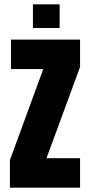

<svg xmlns="http://www.w3.org/2000/svg" viewBox="-20 -872 419 892"><path d="M26 0V-128L181 -551H31V-688H352V-561L196 -137H352V0ZM133 -742V-852H257V-742Z"/></svg>

Font: Saira ExtraCondensed Black
Style: Regular
Weight: 900
Width: 2
Designer: Hector Gatti with collaboration of the Omnibus-Type team
Foundry: Omnibus-Type
Version: Version 1.101